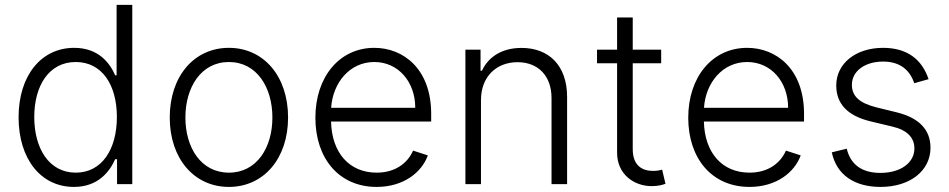

<svg xmlns="http://www.w3.org/2000/svg" viewBox="-20 -747 3850 779"><path d="M279.8 11.4C378.9 11.4 425.1 -51.5 447.4 -101.2H454.9V0H516.7V-727.3H453.1V-441.4H447.4C425.8 -490.4 380.7 -552.9 280.9 -552.9C146.3 -552.9 55.4 -439.3 55.4 -271.3C55.4 -101.9 146 11.4 279.8 11.4ZM287.3 -46.5C178.6 -46.5 119 -145.2 119 -272.4C119 -398.1 177.9 -495.4 287.3 -495.4C393.8 -495.4 454.2 -403.1 454.2 -272.4C454.2 -140.6 393.1 -46.5 287.3 -46.5Z M908.7 11.4C1050.1 11.4 1148.8 -104 1148.8 -270.2C1148.8 -437.5 1050.1 -552.9 908.7 -552.9C767.4 -552.9 668.7 -437.5 668.7 -270.2C668.7 -104 767.4 11.4 908.7 11.4ZM908.7 -46.5C795.5 -46.5 732.2 -148.1 732.2 -270.2C732.2 -392.4 795.5 -495.4 908.7 -495.4C1022 -495.4 1085.2 -392.4 1085.2 -270.2C1085.2 -148.1 1022 -46.5 908.7 -46.5Z M1508.2 11.4C1617.5 11.4 1691.1 -47.9 1715.9 -116.5L1655.9 -136C1634.9 -87 1585.6 -46.5 1508.2 -46.5C1396.7 -46.5 1326 -127.8 1323.2 -253.9H1729.4V-285.2C1729.4 -467.3 1616.8 -552.9 1498.6 -552.9C1357.2 -552.9 1259.6 -434.7 1259.6 -269.5C1259.6 -104 1355.5 11.4 1508.2 11.4ZM1323.5 -309.7C1330.3 -411.2 1398.8 -495.4 1498.6 -495.4C1596.2 -495.4 1664.8 -414.8 1664.8 -309.7Z M1931.5 -340.9C1931.5 -436.1 1994 -494.7 2079.9 -494.7C2163.7 -494.7 2217.7 -438.6 2217.7 -349.4V0H2280.9V-353.3C2280.9 -482.6 2206 -552.6 2095.9 -552.6C2016 -552.6 1960.9 -515.6 1935.4 -459.9H1929.7V-545.5H1868.3V0H1931.5Z M2662.6 -545.5H2547.2V-676.1H2483.7V-545.5H2402.3V-490.4H2483.7V-127.5C2483.7 -38.4 2554 8.2 2623.9 8.2C2650.2 8.2 2668 3.2 2680 -1.4L2666.5 -58.6C2657.7 -56.1 2646.3 -53.6 2629.6 -53.6C2586.6 -53.6 2547.2 -73.9 2547.2 -142.4V-490.4H2662.6Z M3021 11.4C3130.3 11.4 3203.8 -47.9 3228.7 -116.5L3168.7 -136C3147.7 -87 3098.4 -46.5 3021 -46.5C2909.4 -46.5 2838.8 -127.8 2835.9 -253.9H3242.2V-285.2C3242.2 -467.3 3129.6 -552.9 3011.4 -552.9C2870 -552.9 2772.4 -434.7 2772.4 -269.5C2772.4 -104 2868.3 11.4 3021 11.4ZM2836.3 -309.7C2843 -411.2 2911.6 -495.4 3011.4 -495.4C3109 -495.4 3177.6 -414.8 3177.6 -309.7Z M3747.5 -425.8C3720.9 -504.6 3662.6 -552.9 3562.9 -552.9C3452.8 -552.9 3372.9 -490.1 3372.9 -400.2C3372.9 -327.1 3417.3 -277.3 3512.1 -254.6L3601.2 -233.3C3661.2 -219.1 3690 -188.2 3690 -144.5C3690 -87.7 3635.7 -45.5 3551.8 -45.5C3477.3 -45.5 3430.8 -79.2 3415.5 -143.8L3354.8 -128.9C3373.9 -38 3446 11.4 3552.9 11.4C3672.9 11.4 3755.3 -54.7 3755.3 -147.4C3755.3 -220.2 3709.5 -268.8 3618.3 -291.2L3535.9 -311.4C3468 -328.5 3436.4 -355.8 3436.4 -403.1C3436.4 -458.5 3489.3 -497.2 3562.9 -497.2C3636.4 -497.2 3672.6 -458.5 3689.6 -409.4Z"/></svg>

Font: Karasuma Gothic
Style: Light
Weight: 300
Designer: Rasmus Andersson / Ryoko Nishizuka
Foundry: rsms
Version: Version 1.00